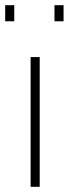

<svg xmlns="http://www.w3.org/2000/svg" viewBox="-39 -720 265 740"><path d="M79 -500H114V0H79ZM-19 -638V-700H16V-638ZM171 -638V-700H206V-638Z"/></svg>

Font: Titillium Web ExtraLight
Style: Regular
Weight: 275
Version: Version 1.002;PS 57.000;hotconv 1.0.70;makeotf.lib2.5.55311